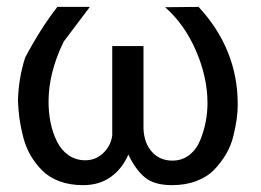

<svg xmlns="http://www.w3.org/2000/svg" viewBox="-20 -521 759 558"><path d="M146 -500V-501H241.2L165 -399.9Q121.1 -309.6 121.1 -226.1Q121.1 -193.4 127.2 -163.8Q133.3 -134.3 145.8 -109.4Q158.2 -84.5 179.4 -69.8Q200.7 -55.2 228 -55.2Q257.8 -55.2 279.8 -75.9Q301.8 -96.7 306.2 -127V-387.2H397V-147Q398.9 -104.5 421.9 -79.3Q444.8 -54.2 481 -54.2Q509.8 -54.2 530.8 -71Q551.8 -87.9 562.5 -115Q573.2 -142.1 578.1 -168.5Q583 -194.8 583 -221.2Q583 -296.4 549.6 -373.5Q516.1 -450.7 460 -500L557.1 -501Q670.9 -378.4 670.9 -217.8Q670.9 -197.3 668 -175.5Q665 -153.8 658.2 -125.7Q651.4 -97.7 637.2 -73.5Q623 -49.3 603 -28.3Q583 -7.3 551.3 4.9Q519.5 17.1 480 17.1Q428.2 17.1 401.1 -5.4Q374 -27.8 353 -71.8Q335.4 -30.8 302 -6.8Q268.6 17.1 221.2 17.1Q183.6 17.1 153.1 5.9Q122.6 -5.4 102.8 -25.4Q83 -45.4 69.1 -69.1Q55.2 -92.8 47.6 -122.1Q40 -151.4 36.6 -176.3Q33.2 -201.2 32.2 -228Q33.7 -293.5 53.2 -354Q98.1 -438.5 146 -500Z"/></svg>

Font: Perun
Style: Regular
Weight: 400
Version: Version 1.0000